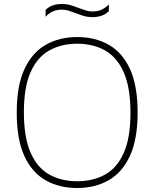

<svg xmlns="http://www.w3.org/2000/svg" viewBox="-20 -935 775 964"><path d="M367.5 9Q277.5 9 209 -29.8Q140.5 -68.5 102.2 -152Q64 -235.5 64 -370Q64 -504.5 102.8 -588Q141.5 -671.5 210 -710.2Q278.5 -749 367.5 -749Q457.5 -749 526 -710.2Q594.5 -671.5 632.8 -588Q671 -504.5 671 -370Q671 -235.5 632.2 -152Q593.5 -68.5 525 -29.8Q456.5 9 367.5 9ZM367.5 -25Q447 -25 507.2 -58.2Q567.5 -91.5 601.2 -167Q635 -242.5 635 -368Q635 -496 601.2 -572Q567.5 -648 507.2 -681.8Q447 -715.5 367.5 -715.5Q288.5 -715.5 228 -682Q167.5 -648.5 133.8 -573.2Q100 -498 100 -372Q100 -244 133.8 -168Q167.5 -92 228 -58.5Q288.5 -25 367.5 -25ZM443.5 -849Q420.5 -849 399.8 -855.2Q379 -861.5 360 -869Q342.5 -875.5 325.8 -881Q309 -886.5 291.5 -886.5Q265 -886.5 245.5 -877.8Q226 -869 209 -851V-885Q237.5 -915 291.5 -915Q314.5 -915 335.2 -908.8Q356 -902.5 375 -895Q392.5 -888.5 409.2 -883Q426 -877.5 443.5 -877.5Q470 -877.5 489.5 -886.2Q509 -895 526.5 -913V-879Q497.5 -849 443.5 -849Z"/></svg>

Font: Encode Sans SmExp Th
Style: Regular
Weight: 100
Width: 6
Designer: Multiple Designers
Foundry: Impallari Type
Version: Version 3.002; ttfautohint (v1.8.3) -l 8 -r 50 -G 200 -x 14 